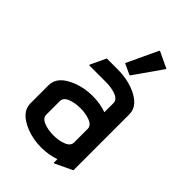

<svg xmlns="http://www.w3.org/2000/svg" viewBox="-230 -862 977 977"><g transform="rotate(45 259.0 -373.0)"><path d="M444.3 -24.4 351.6 19.5H346.7V-6.8Q299.8 9.8 246.6 9.8Q189.5 9.8 140.1 -9.3Q48.8 -45.4 48.8 -109.9V-241.7Q48.8 -307.1 140.1 -342.3Q189.5 -361.3 246.6 -361.3Q300.3 -361.3 346.7 -344.7V-410.2Q346.7 -434.6 316.2 -446.8Q285.6 -459 241.7 -459H123V-463.9L162.1 -546.9H241.7Q303.7 -546.9 353 -527.8Q444.3 -492.7 444.3 -427.2ZM146.5 -127Q146.5 -102.5 177 -90.3Q207.5 -78.1 246.6 -78.1Q285.6 -78.1 316.2 -90.3Q346.7 -102.5 346.7 -127V-224.6Q346.7 -249 316.2 -261.2Q285.6 -273.4 246.6 -273.4Q207.5 -273.4 176.8 -261.2Q146.5 -249 146.5 -224.6ZM323.7 -764.6H328.6L414.6 -723.6L306.6 -569.3H301.8L244.6 -596.2Z"/></g></svg>

Font: Nova Flat
Style: Book
Weight: 400
Version: Version 2.000